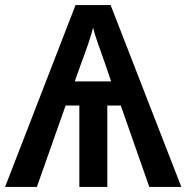

<svg xmlns="http://www.w3.org/2000/svg" viewBox="-21 -735 733 755"><path d="M345 -626Q352 -598 365.5 -560Q379 -522 389 -494L416 -415H273L299 -488Q310 -516 325 -560Q340 -604 345 -626ZM414 -715H276L-1 0H124L237 -320H291V0H401V-320H454L566 0H692Z"/></svg>

Font: Noto Sans Display Medium
Style: Regular
Weight: 500
Designer: Monotype Design Team
Foundry: Monotype Imaging Inc.
Version: Version 1.900